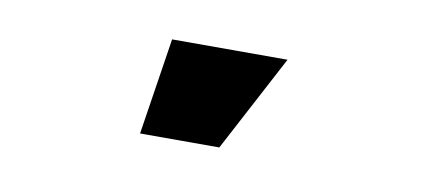

<svg xmlns="http://www.w3.org/2000/svg" viewBox="-32 -842 664 303"><g transform="rotate(10 300.0 -690.5)"><path d="M328 -613H201L225 -768H410Z"/></g></svg>

Font: Mantou Sans
Style: Regular
Weight: 400
Designer: Mant0u / artakana
Foundry: Mant0u / artakana
Version: Version 1.001;October 22, 2023;FontCreator 14.0.0.2901 64-bi